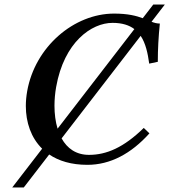

<svg xmlns="http://www.w3.org/2000/svg" viewBox="-20 -718 748 848"><path d="M252.1 -106.8 601.3 -559.6C623.3 -526.8 632.7 -483.1 639 -437L677 -445C677 -500 680 -556 686 -614C672.8 -614 661.5 -617.2 649.3 -621.8L708 -698H657L610.4 -637.6C582.5 -648 544.9 -658 484 -658C307 -658 134.7 -511.9 100 -315C96.2 -293.3 94.1 -271.5 94.1 -250.1C94.1 -177.9 116.9 -109.7 166.1 -61.3L34 110H85L197.3 -35.7C239.5 -7.1 295.3 10 366 10C467 10 559 -39 640 -129L615 -153C526 -66 450 -34 373 -34C315.8 -34 276.5 -62.8 252.1 -106.8ZM234.3 -149.7C225 -180.4 220.6 -215.2 220.6 -251C220.6 -278.4 223.2 -306.5 228 -334C263 -532 384 -617 477 -617C519.6 -617 550.6 -606.8 573.4 -589.5Z"/></svg>

Font: Linux Libertine O
Style: Bold Italic
Weight: 700
Italic angle: -11.5°
Designer: Philipp H. Poll
Foundry: Philipp H. Poll
Version: Version 4.1.0